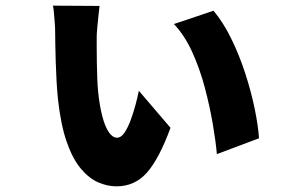

<svg xmlns="http://www.w3.org/2000/svg" viewBox="-20 -607 1040 679"><path d="M332 -586Q331 -577 328.5 -554.5Q326 -532 324 -509.5Q322 -487 322 -478Q322 -463 322 -438Q322 -413 322.5 -385Q323 -357 324 -330Q325 -303 327 -283Q332 -234 341.5 -197Q351 -160 364.5 -140Q378 -120 394 -120Q408 -120 420 -137.5Q432 -155 442 -182Q452 -209 459.5 -237Q467 -265 471 -286L583 -155Q543 -46 500 3Q457 52 392 52Q360 52 327.5 38Q295 24 266 -10.5Q237 -45 216 -105Q195 -165 185 -256Q182 -285 180 -320.5Q178 -356 177 -391Q176 -426 175.5 -454.5Q175 -483 175 -498Q175 -510 173.5 -528.5Q172 -547 170.5 -564Q169 -581 167 -587ZM735 -569Q769 -529 797.5 -471Q826 -413 847 -348.5Q868 -284 880.5 -223.5Q893 -163 896 -118L747 -62Q743 -107 732.5 -168.5Q722 -230 704.5 -296.5Q687 -363 660 -422.5Q633 -482 595 -522Z"/></svg>

Font: Noto Sans SC Black
Style: Regular
Weight: 900
Designer: Ryoko NISHIZUKA  (kana, bopomofo & ideographs); Paul D. Hunt (Latin, Greek & Cyrillic); Sandoll Communications , Soo-you
Foundry: Adobe
Version: Version 2.004-H2;hotconv 1.0.118;makeotfexe 2.5.65603